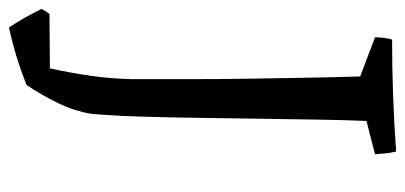

<svg xmlns="http://www.w3.org/2000/svg" viewBox="-266 -432 901 427"><g transform="rotate(90 184.5 -218.5)"><path d="M32 212Q20 194 10 176Q0 158 -9 140Q-6 132 2 122Q32 122 62.5 121.5Q93 121 123 121Q133 76 139.5 30.5Q146 -15 147 -60Q147 -133 147 -197.5Q147 -262 146 -323Q145 -382 144 -442.5Q143 -503 141 -569L54 -602Q54 -612 55 -621Q56 -630 59 -640Q184 -640 308 -649Q311 -637 312 -625.5Q313 -614 314 -602L240 -583Q238 -537 237 -474Q236 -411 235 -341Q234 -271 233 -201.5Q232 -132 230 -72Q228 -12 224 30Q218 66 201 101.5Q184 137 160 173Q94 199 32 212Z"/></g></svg>

Font: Labrada
Style: Regular
Weight: 400
Designer: Mercedes Jáuregui
Foundry: Omnibus-Type Team
Version: Version 1.000; ttfautohint (v1.8.4.7-5d5b)